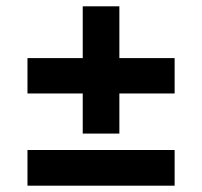

<svg xmlns="http://www.w3.org/2000/svg" viewBox="-20 -588 640 608"><path d="M242 -165V-292H67V-404H242V-568H358V-404H533V-292H358V-165ZM67 0V-113H533V0Z"/></svg>

Font: Source Code Pro Black
Style: Italic
Weight: 900
Italic angle: -11°
Monospace: yes
Designer: Paul D. Hunt, Teo Tuominen
Foundry: Adobe Systems Incorporated
Version: Version 1.050;PS 1.000;hotconv 16.6.51;makeotf.lib2.5.65220